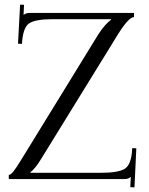

<svg xmlns="http://www.w3.org/2000/svg" viewBox="-20 -775 643 831"><path d="M18 0V-18Q26 -18 37.5 -32Q49 -46 74 -87L406 -627Q434 -670 460 -689V-692H210Q132 -692 105.5 -673.5Q79 -655 75 -585L58 -586L67 -755L84 -754L82 -711H83Q92 -719 109 -719H560V-701Q538 -701 494 -632L161 -92Q132 -44 112 -30V-27H415Q492 -27 520 -44.5Q548 -62 552 -127V-134L570 -133L562 36L544 35L546 -9H545Q536 0 520 0Z"/></svg>

Font: Foglihten068fMac
Style: Regular
Weight: 500
Designer: gluk (gluksza@wp.pl)
Foundry: gluk (gluksza@wp.pl)
Version: Version 0.68